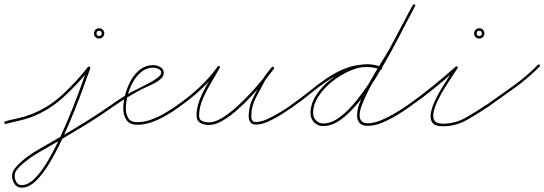

<svg xmlns="http://www.w3.org/2000/svg" viewBox="-22 -569 2526 891"><path d="M6 6Q0 7 -2 2Q-3 -4 2 -6Q31 -14 60.5 -20Q90 -26 118 -37Q201 -68 267 -129Q333 -190 386 -258Q389 -262 394 -259Q398 -257 397 -252Q386 -223 367.5 -171Q349 -119 324 -56.5Q299 6 270 69Q241 132 209.5 185Q178 238 145 270Q112 302 79 302Q57 302 45.5 284.5Q34 267 34 247Q34 231 43.5 217.5Q53 204 64 193Q102 156 152 127.5Q202 99 248 72Q311 36 372.5 -2Q434 -40 494 -82Q498 -85 502 -80Q505 -76 500 -72Q441 -30 379 8Q317 46 254 83Q211 108 164.5 134.5Q118 161 80 194Q69 204 57.5 217.5Q46 231 46 247Q46 262 54 276Q62 290 79 290Q109 290 140.5 258Q172 226 202.5 173.5Q233 121 261.5 58.5Q290 -4 314.5 -65.5Q339 -127 357 -177.5Q375 -228 385 -256Q387 -261 393 -258Q399 -254 396 -250Q341 -181 273.5 -119Q206 -57 122 -25Q94 -15 64.5 -8.5Q35 -2 6 6Q6 6 6 6Q6 6 6 6ZM450 -414Q450 -426 438 -426Q426 -426 426 -414Q426 -402 438 -402Q450 -402 450 -414ZM414 -414Q414 -424 421 -431Q428 -438 438 -438Q448 -438 455 -431Q462 -424 462 -414Q462 -404 455 -397Q448 -390 438 -390Q428 -390 421 -397Q414 -404 414 -414Z M492 -74Q489 -78 494 -82Q516 -98 539.5 -113Q563 -128 588 -142Q597 -147 619 -157.5Q641 -168 665.5 -181Q690 -194 708 -207.5Q726 -221 726 -232Q726 -244 712.5 -249.5Q699 -255 690 -255Q658 -255 634 -235.5Q610 -216 594 -186.5Q578 -157 570 -124.5Q562 -92 562 -66Q562 -39 573.5 -20.5Q585 -2 615 -2Q648 -2 681.5 -14.5Q715 -27 746 -45.5Q777 -64 803 -82Q803 -82 803 -82Q803 -82 803 -82Q807 -85 811 -80Q814 -76 809 -72Q783 -53 750.5 -34Q718 -15 683.5 -2.5Q649 10 615 10Q580 10 565 -12Q550 -34 550 -66Q550 -95 559 -129.5Q568 -164 585.5 -195.5Q603 -227 629 -247Q655 -267 690 -267Q705 -267 721.5 -258Q738 -249 738 -232Q738 -215 724 -203Q706 -187 681 -176Q656 -165 634 -154Q600 -136 566.5 -115.5Q533 -95 500 -72Q496 -69 492 -74Z M808 -72Q803 -69 800 -74Q797 -79 802 -82Q854 -118 902.5 -163Q951 -208 988 -260Q991 -265 996 -262Q1001 -259 998 -254Q980 -222 957.5 -184.5Q935 -147 918.5 -108.5Q902 -70 902 -32Q902 -13 917 -7Q932 -1 947 -1Q974 -1 1006.5 -20.5Q1039 -40 1074 -71Q1109 -102 1141 -137Q1173 -172 1199 -204Q1225 -236 1239 -256Q1242 -261 1247 -258Q1252 -254 1249 -249Q1238 -236 1227 -222.5Q1216 -209 1207 -194Q1207 -194 1207 -194Q1207 -194 1207 -194Q1187 -157 1165.5 -115.5Q1144 -74 1144 -30Q1144 -19 1147 -13Q1147 -13 1147 -13Q1147 -13 1147 -13Q1151 -6 1155 -4.5Q1159 -3 1167 -3Q1190 -3 1221 -17.5Q1252 -32 1282 -50.5Q1312 -69 1330 -82Q1334 -85 1338 -80Q1341 -76 1336 -72Q1317 -59 1286.5 -39.5Q1256 -20 1224 -5.5Q1192 9 1167 9Q1156 9 1149 6Q1142 3 1137 -7Q1137 -7 1137 -7Q1137 -7 1137 -7Q1132 -16 1132 -30Q1132 -76 1154 -118.5Q1176 -161 1197 -200Q1197 -200 1197 -200Q1197 -200 1197 -200Q1205 -215 1216.5 -229Q1228 -243 1239 -257Q1243 -261 1248 -258Q1252 -254 1249 -250Q1233 -228 1207 -195Q1181 -162 1148 -126.5Q1115 -91 1079.5 -59.5Q1044 -28 1010 -8.5Q976 11 947 11Q927 11 908.5 1.5Q890 -8 890 -32Q890 -71 906.5 -111Q923 -151 946 -188.5Q969 -226 988 -260Q991 -265 996 -262Q1001 -258 998 -254Q960 -200 911 -154.5Q862 -109 808 -72Q808 -72 808 -72Q808 -72 808 -72Z M1327 -74Q1324 -79 1329 -82Q1370 -110 1410 -142.5Q1450 -175 1492 -204Q1534 -233 1580.5 -251.5Q1627 -270 1681 -270Q1698 -270 1714.5 -267Q1731 -264 1747 -259Q1747 -259 1747 -259Q1747 -259 1747 -259Q1753 -257 1751 -251Q1749 -245 1743 -247Q1728 -252 1712.5 -255Q1697 -258 1681 -258Q1629 -258 1583 -239.5Q1537 -221 1495.5 -192.5Q1454 -164 1414.5 -131.5Q1375 -99 1335 -72Q1330 -69 1327 -74ZM1747 -259Q1753 -257 1751 -251Q1749 -245 1743 -247Q1712 -259 1681 -259Q1645 -259 1602 -240.5Q1559 -222 1520 -191Q1481 -160 1456 -122Q1431 -84 1431 -45Q1431 -19 1451 -5Q1462 4 1478 4Q1516 4 1556.5 -26.5Q1597 -57 1636.5 -107.5Q1676 -158 1714 -218.5Q1752 -279 1785.5 -341Q1819 -403 1846.5 -457Q1874 -511 1894 -546Q1894 -546 1894 -546Q1894 -546 1894 -546Q1897 -551 1902 -548Q1907 -545 1904 -540Q1884 -504 1856 -449Q1828 -394 1794 -331.5Q1760 -269 1722 -207.5Q1684 -146 1643 -95.5Q1602 -45 1560.5 -14.5Q1519 16 1478 16Q1458 16 1443 5Q1419 -13 1419 -45Q1419 -87 1445 -127Q1471 -167 1511.5 -199.5Q1552 -232 1597 -251.5Q1642 -271 1681 -271Q1714 -271 1747 -259Q1747 -259 1747 -259Q1747 -259 1747 -259ZM1902 -548Q1907 -546 1904 -540Q1878 -490 1851 -439.5Q1824 -389 1797 -339Q1797 -339 1797 -339Q1797 -339 1797 -339Q1785 -318 1766.5 -287Q1748 -256 1727 -220.5Q1706 -185 1688 -149.5Q1670 -114 1658.5 -84.5Q1647 -55 1647 -35Q1647 3 1684 3Q1714 3 1748 -11.5Q1782 -26 1814.5 -45.5Q1847 -65 1871 -82Q1875 -85 1879 -80Q1882 -76 1877 -72Q1852 -54 1819 -34Q1786 -14 1751 0.5Q1716 15 1684 15Q1635 15 1635 -35Q1635 -63 1652 -104Q1669 -145 1694.5 -190Q1720 -235 1745.5 -276Q1771 -317 1787 -345Q1787 -345 1787 -345Q1787 -345 1787 -345Q1813 -395 1840 -445Q1867 -495 1894 -546Q1896 -551 1902 -548Z M1877 -72Q1872 -69 1869 -74Q1866 -79 1871 -82Q1928 -122 1984 -167.5Q2040 -213 2092 -259Q2096 -263 2100 -260Q2104 -256 2101 -252Q2093 -239 2077 -215.5Q2061 -192 2043 -163Q2025 -134 2010.5 -104.5Q1996 -75 1990.5 -50Q1985 -25 1994 -10Q2003 5 2033 5Q2090 5 2139.5 -23Q2189 -51 2234 -82Q2234 -82 2234 -82Q2234 -82 2234 -82Q2238 -85 2242 -80Q2245 -76 2240 -72Q2194 -40 2143 -11.5Q2092 17 2033 17Q1997 17 1985 1Q1973 -15 1977 -41.5Q1981 -68 1995.5 -99.5Q2010 -131 2029 -162Q2048 -193 2065 -218.5Q2082 -244 2091 -258Q2094 -263 2099 -258Q2104 -254 2100 -251Q2048 -203 1991.5 -157.5Q1935 -112 1877 -72Q1877 -72 1877 -72Q1877 -72 1877 -72ZM2214 -414Q2214 -426 2202 -426Q2190 -426 2190 -414Q2190 -402 2202 -402Q2214 -402 2214 -414ZM2178 -414Q2178 -424 2185 -431Q2192 -438 2202 -438Q2212 -438 2219 -431Q2226 -424 2226 -414Q2226 -404 2219 -397Q2212 -390 2202 -390Q2192 -390 2185 -397Q2178 -404 2178 -414Z M2240 -71Q2236 -67 2232 -72Q2229 -77 2234 -81Q2295 -124 2358 -169Q2421 -214 2474 -268Q2478 -272 2482 -268Q2486 -264 2482 -260Q2429 -206 2365.5 -160.5Q2302 -115 2240 -71Q2240 -71 2240 -71Q2240 -71 2240 -71Z"/></svg>

Font: FRB American Cursive Thin
Style: Italic
Weight: 100
Italic angle: -25°
Version: Version 2.0;Modular Font Editor K font №1